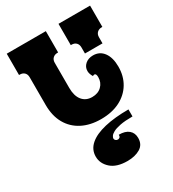

<svg xmlns="http://www.w3.org/2000/svg" viewBox="-245 -834 1199 1327"><g transform="rotate(-30 354.5 -170.0)"><path d="M334 -700V-530H328Q306 -530 292 -516.5Q278 -503 278 -480V-279Q278 -215 306.5 -180Q335 -145 385 -145Q432 -145 460.5 -173Q489 -201 489 -244Q489 -273 474 -273Q468 -273 461 -268Q445 -294 445 -317Q445 -349 469.5 -370.5Q494 -392 532 -392Q585 -392 615.5 -350.5Q646 -309 646 -237Q646 -162 611.5 -104.5Q577 -47 513.5 -14.5Q450 18 362 18Q276 18 212 -15Q148 -48 113 -110Q78 -172 78 -259V-480Q78 -503 64.5 -516.5Q51 -530 28 -530H22V-700ZM435 -700H687V-530H681Q659 -530 645 -516.5Q631 -503 631 -480V-431H491V-480Q491 -503 477.5 -516.5Q464 -530 441 -530H435ZM367 176Q367 185 374 191.5Q381 198 392 198Q399 198 406 192.5Q413 187 413 172Q464 172 491 195Q518 218 518 258Q518 311 477 335.5Q436 360 375 360Q289 360 244 319.5Q199 279 199 224Q199 168 242.5 130Q286 92 367 73Q448 54 558 54V110Q497 110 459 117.5Q421 125 401 136Q381 147 374 158Q367 169 367 176Z"/></g></svg>

Font: Exile
Style: Regular
Weight: 400
Designer: Bartłomiej Rózga @rozgatype
Version: Version 1.000; ttfautohint (v1.8.4.7-5d5b)